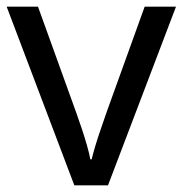

<svg xmlns="http://www.w3.org/2000/svg" viewBox="-20 -556 548 576"><path d="M203 0 0 -536H94L208 -220Q216 -198 225 -171Q234 -144 241 -119.5Q248 -95 251 -78H255Q259 -95 266.5 -120Q274 -145 283.5 -172Q293 -199 300 -220L414 -536H508L304 0Z"/></svg>

Font: Noto Serif Ottoman Siyaq
Style: Regular
Weight: 400
Designer: Sérgio Martins
Version: Version 1.005; ttfautohint (v1.8.4.7-5d5b)